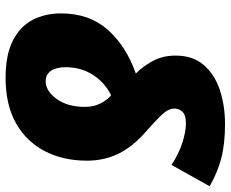

<svg xmlns="http://www.w3.org/2000/svg" viewBox="-88 -716 815 678"><g transform="rotate(90 319.0 -377.5)"><path d="M254.9 9.8Q175.3 9.8 125 -15.4Q74.7 -40.5 51.3 -84.7Q27.8 -128.9 27.8 -186Q27.8 -285.6 85.4 -350.8Q143.1 -416 240.2 -450.2Q216.3 -473.1 196.5 -508.8Q176.8 -544.4 176.8 -590.8Q176.8 -651.4 210 -689.9Q243.2 -728.5 298.3 -746.8Q353.5 -765.1 418.9 -765.1Q488.3 -765.1 538.8 -752Q589.4 -738.8 638.2 -710.9L563 -576.2Q521.5 -603 482.9 -615Q444.3 -627 417 -627Q386.2 -627 375 -614.5Q363.8 -602.1 363.8 -587.9Q363.8 -575.2 370.1 -563Q376.5 -550.8 393.6 -533.7Q410.6 -516.6 441.9 -488.8Q497.6 -440.9 522.7 -389.9Q547.9 -338.9 547.9 -277.8Q547.9 -194.3 514.6 -129.4Q481.4 -64.5 416.3 -27.3Q351.1 9.8 254.9 9.8ZM267.1 -131.8Q302.2 -131.8 330.1 -170.7Q357.9 -209.5 357.9 -270Q357.9 -302.2 345.2 -326.4Q332.5 -350.6 316.9 -362.8Q272.5 -341.3 245.1 -299.1Q217.8 -256.8 217.8 -202.1Q217.8 -169.4 230.5 -150.6Q243.2 -131.8 267.1 -131.8Z"/></g></svg>

Font: Open Sans ExtraBold
Style: Italic
Weight: 800
Italic angle: -12°
Designer: Monotype Design Team
Foundry: Monotype Imaging Inc.
Version: Version 3.000; ttfautohint (v1.8.4)